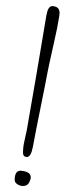

<svg xmlns="http://www.w3.org/2000/svg" viewBox="-20 -643 216 631"><path d="M46.9 -82Q81.1 -79.6 81.1 -60.5Q81.1 -53.7 75.7 -43Q69.8 -31.7 55.7 -31.7Q45.4 -31.7 36.9 -37.6Q28.3 -43.5 28.3 -51.3Q28.3 -81.5 46.9 -82ZM98.6 -391.6Q104.5 -424.8 115.5 -491.7Q126.5 -558.6 132.3 -591.8Q134.3 -601.6 136 -607.2Q137.7 -612.8 141.8 -617.9Q146 -623 152.8 -623Q157.7 -623 165 -620.1Q175.8 -615.2 175.8 -600.1Q175.8 -596.7 174.8 -589.8Q169.9 -557.6 155.5 -494.1Q141.1 -430.7 137.2 -410.2Q128.9 -365.7 113.3 -289.3Q97.7 -212.9 88.4 -162.1Q82 -127 68.4 -127Q64.9 -127 61 -128.9Q54.7 -131.8 55.7 -146Q56.2 -158.7 57.9 -168.5Q59.6 -178.2 62.7 -190.9Q65.9 -203.6 67.9 -214.4Z"/></svg>

Font: Sintesa 2
Style: 2
Weight: 400
Version: Version 001.000